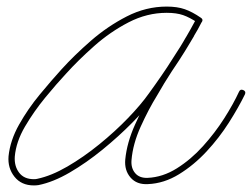

<svg xmlns="http://www.w3.org/2000/svg" viewBox="-20 -547 766 584"><path d="M594 -480Q588 -472 581 -478Q557 -494 537 -501Q517 -508 487 -508Q427 -508 371 -479Q315 -450 266.5 -407Q218 -364 181 -323Q152 -292 117.5 -250Q83 -208 56 -162Q29 -116 25 -71Q23 -42 38 -22Q53 -2 83 -2Q89 -2 93 -3Q136 -12 185 -40.5Q234 -69 282 -108Q330 -147 369.5 -188Q409 -229 433 -263Q473 -318 508.5 -373Q544 -428 576 -488Q580 -496 588 -492Q597 -488 593 -479Q582 -457 569 -436Q569 -436 569 -436.5Q569 -437 569 -437Q569 -437 569.5 -437Q570 -437 570 -437Q565 -428 559.5 -419.5Q554 -411 549 -402Q549 -402 549 -402Q549 -402 549 -402Q549 -402 549 -402Q549 -402 549 -402Q526 -366 502.5 -330Q479 -294 458 -257Q458 -257 458 -257Q458 -257 458 -257Q458 -257 458 -257Q458 -257 458 -257Q432 -215 408 -162Q384 -109 380 -60Q378 -36 391 -20.5Q404 -5 429 -6Q475 -8 518 -35Q561 -62 597.5 -102.5Q634 -143 662 -187Q690 -231 707 -268Q711 -277 720 -273Q729 -269 725 -260Q706 -221 676.5 -174.5Q647 -128 608.5 -86.5Q570 -45 524.5 -17Q479 11 430 13Q396 15 377 -7Q358 -29 361 -62Q366 -113 390.5 -167.5Q415 -222 441 -266Q441 -266 441 -266Q441 -266 441 -266Q441 -266 441 -266Q441 -266 441 -266Q463 -303 486.5 -339.5Q510 -376 533 -412Q533 -412 533 -412Q533 -412 533 -412Q533 -412 533 -412Q533 -412 533 -412Q538 -421 543 -429.5Q548 -438 553 -446Q553 -446 553 -446Q553 -446 553 -446Q553 -446 553 -446Q553 -446 553 -446Q565 -466 576 -488Q580 -496 588 -492Q597 -487 593 -479Q561 -419 524.5 -363Q488 -307 449 -252Q424 -216 382.5 -174Q341 -132 292 -92Q243 -52 192.5 -22.5Q142 7 97 16Q90 17 83 17Q45 17 24 -9.5Q3 -36 6 -72Q11 -120 38 -168Q65 -216 101 -259.5Q137 -303 167 -336Q206 -379 256.5 -423Q307 -467 365.5 -497Q424 -527 487 -527Q519 -527 542 -519Q565 -511 591 -493Q599 -488 594 -480Z"/></svg>

Font: FRB American Cursive Guidelines Extralight
Style: Italic
Weight: 200
Italic angle: -25°
Version: Version 2.0;Modular Font Editor K font №1